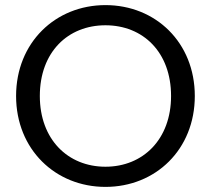

<svg xmlns="http://www.w3.org/2000/svg" viewBox="-20 -725 826 752"><path d="M743 -349C743 -558 590 -705 393 -705C197 -705 43 -558 43 -349C43 -140 197 7 393 7C590 7 743 -140 743 -349ZM136 -349C136 -521 246 -626 393 -626C540 -626 650 -521 650 -349C650 -179 540 -72 393 -72C246 -72 136 -179 136 -349Z"/></svg>

Font: Matrixport Regular
Style: Regular
Weight: 400
Designer: Ninad Kale (Devanagari), Jonny Pinhorn (Latin)
Foundry: Indian Type Foundry
Version: Version 3.200;PS 1.000;hotconv 16.6.54;makeotf.lib2.5.65590